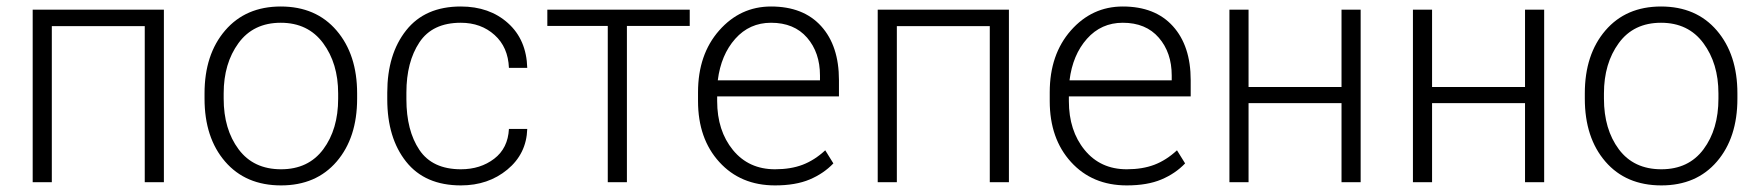

<svg xmlns="http://www.w3.org/2000/svg" viewBox="-20 -558 5386 588"><path d="M481.9 0H423.3V-478H138.7V0H80.1V-528.3H481.9Z M606.4 -272Q606.4 -391.1 669.4 -464.6Q732.4 -538.1 839.8 -538.1Q947.8 -538.1 1010.7 -464.6Q1073.7 -391.1 1073.7 -272V-255.9Q1073.7 -136.2 1011 -63.2Q948.2 9.8 840.8 9.8Q732.4 9.8 669.4 -63.2Q606.4 -136.2 606.4 -255.9ZM665 -255.9Q665 -162.1 710.7 -100.8Q756.3 -39.6 840.8 -39.6Q924.3 -39.6 970 -100.8Q1015.6 -162.1 1015.6 -255.9V-272Q1015.6 -363.8 969.5 -426Q923.3 -488.3 839.8 -488.3Q755.9 -488.3 710.4 -426Q665 -363.8 665 -272Z M1391.6 -39.6Q1451.2 -39.6 1493.4 -71.8Q1535.6 -104 1538.6 -163.1H1594.7Q1592.3 -86.9 1533.7 -38.6Q1475.1 9.8 1391.6 9.8Q1281.7 9.8 1223.9 -62.7Q1166 -135.3 1166 -253.9V-274.4Q1166 -392.1 1223.9 -465.1Q1281.7 -538.1 1391.1 -538.1Q1479 -538.1 1535.6 -487.3Q1592.3 -436.5 1594.7 -350.1H1538.6Q1536.1 -413.6 1494.6 -450.9Q1453.1 -488.3 1391.1 -488.3Q1304.2 -488.3 1264.4 -428.2Q1224.6 -368.2 1224.6 -274.4V-253.9Q1224.6 -158.2 1264.4 -98.9Q1304.2 -39.6 1391.6 -39.6Z M2092.3 -478.5H1899.9V0H1841.3V-478.5H1656.2V-528.3H2092.3Z M2353.5 9.8Q2248 9.8 2182.9 -61.8Q2117.7 -133.3 2117.7 -248.5V-275.4Q2117.7 -391.1 2182.4 -464.6Q2247.1 -538.1 2341.3 -538.1Q2440.4 -538.1 2494.9 -477.8Q2549.3 -417.5 2549.3 -312.5V-262.7H2176.3V-248.5Q2176.3 -157.7 2224.6 -98.6Q2272.9 -39.6 2353.5 -39.6Q2401.9 -39.6 2438.2 -53.5Q2474.6 -67.4 2507.3 -97.7L2532.2 -57.6Q2502.4 -26.4 2459.5 -8.3Q2416.5 9.8 2353.5 9.8ZM2341.3 -488.3Q2275.4 -488.3 2231.7 -439.2Q2188 -390.1 2178.2 -312H2491.2V-326.7Q2491.2 -397 2451.7 -442.6Q2412.1 -488.3 2341.3 -488.3Z M3069.8 0H3011.2V-478H2726.6V0H2668V-528.3H3069.8Z M3430.7 9.8Q3325.2 9.8 3260 -61.8Q3194.8 -133.3 3194.8 -248.5V-275.4Q3194.8 -391.1 3259.5 -464.6Q3324.2 -538.1 3418.5 -538.1Q3517.6 -538.1 3572 -477.8Q3626.5 -417.5 3626.5 -312.5V-262.7H3253.4V-248.5Q3253.4 -157.7 3301.8 -98.6Q3350.1 -39.6 3430.7 -39.6Q3479 -39.6 3515.4 -53.5Q3551.8 -67.4 3584.5 -97.7L3609.4 -57.6Q3579.6 -26.4 3536.6 -8.3Q3493.7 9.8 3430.7 9.8ZM3418.5 -488.3Q3352.5 -488.3 3308.8 -439.2Q3265.1 -390.1 3255.4 -312H3568.4V-326.7Q3568.4 -397 3528.8 -442.6Q3489.3 -488.3 3418.5 -488.3Z M4147 0H4088.4V-242.2H3803.7V0H3745.1V-528.3H3803.7V-291.5H4088.4V-528.3H4147Z M4709 0H4650.4V-242.2H4365.7V0H4307.1V-528.3H4365.7V-291.5H4650.4V-528.3H4709Z M4833.5 -272Q4833.5 -391.1 4896.5 -464.6Q4959.5 -538.1 5066.9 -538.1Q5174.8 -538.1 5237.8 -464.6Q5300.8 -391.1 5300.8 -272V-255.9Q5300.8 -136.2 5238 -63.2Q5175.3 9.8 5067.9 9.8Q4959.5 9.8 4896.5 -63.2Q4833.5 -136.2 4833.5 -255.9ZM4892.1 -255.9Q4892.1 -162.1 4937.7 -100.8Q4983.4 -39.6 5067.9 -39.6Q5151.4 -39.6 5197 -100.8Q5242.7 -162.1 5242.7 -255.9V-272Q5242.7 -363.8 5196.5 -426Q5150.4 -488.3 5066.9 -488.3Q4982.9 -488.3 4937.5 -426Q4892.1 -363.8 4892.1 -272Z"/></svg>

Font: Franko
Style: Light
Weight: 300
Designer: Google
Version: Version 1.200310; 2013